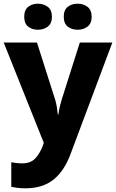

<svg xmlns="http://www.w3.org/2000/svg" viewBox="-20 -872 628 1039"><path d="M0 -642H180L279 -331Q284 -314 287.5 -293.5Q291 -273 293 -252H296Q299 -275 303.5 -294.5Q308 -314 313 -330L412 -642H588L362 -39Q328 53 269.5 100Q211 147 118 147Q92 147 73.5 144.5Q55 142 41 139V6Q52 8 67.5 10Q83 12 100 12Q147 12 172 -16Q197 -44 211 -82L217 -99ZM111 -781Q111 -818 132.5 -835Q154 -852 185 -852Q216 -852 238.5 -835Q261 -818 261 -781Q261 -745 238.5 -728Q216 -711 185 -711Q154 -711 132.5 -728Q111 -745 111 -781ZM325 -781Q325 -818 346.5 -835Q368 -852 401 -852Q431 -852 453.5 -835Q476 -818 476 -781Q476 -745 453.5 -728Q431 -711 401 -711Q368 -711 346.5 -728Q325 -745 325 -781Z"/></svg>

Font: Noto Sans Telugu UI ExtraBold
Style: Regular
Weight: 800
Designer: Jelle Bosma - Monotype Design Team
Foundry: Monotype Imaging Inc.
Version: Version 2.005; ttfautohint (v1.8.4.7-5d5b)